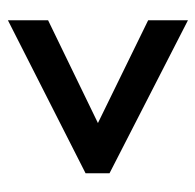

<svg xmlns="http://www.w3.org/2000/svg" viewBox="-25 -606 506 497"><g transform="rotate(-90 228.5 -357.0)"><path d="M425 -124 29 -327V-389L425 -590V-486L159 -357L425 -227Z"/></g></svg>

Font: Noto Sans Thai Looped ExtraCondensed SemiBold
Style: Regular
Weight: 600
Width: 2
Designer: Sasikarn Vongin, Ben Mitchell
Foundry: The Fontpad Ltd
Version: Version 1.001; ttfautohint (v1.8.4.7-5d5b)